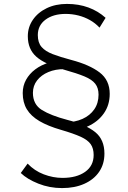

<svg xmlns="http://www.w3.org/2000/svg" viewBox="-20 -735 652 980"><path d="M297 225Q232.5 225 175.5 202.2Q118.5 179.5 86 148L121 100Q155.5 136.5 203.2 154.8Q251 173 299 173Q371 173 414.5 142.2Q458 111.5 458 56Q458 22.5 443 1Q428 -20.5 391.8 -37Q355.5 -53.5 292 -72Q224.5 -91.5 181.2 -117Q138 -142.5 117 -177.2Q96 -212 96 -260Q96 -297 113 -327.8Q130 -358.5 160 -381Q190 -403.5 229.2 -415.2Q268.5 -427 313 -426L308 -382Q263 -382.5 226.8 -367.2Q190.5 -352 169.2 -324.5Q148 -297 148 -261Q148 -202 194 -173.5Q240 -145 324 -123Q419.5 -98.5 466.2 -60.5Q513 -22.5 513 49Q513 102.5 486 142Q459 181.5 410.2 203.2Q361.5 225 297 225ZM313 -67 314 -111Q363 -111 401.2 -128.2Q439.5 -145.5 461.2 -177Q483 -208.5 483 -252Q483 -286 466.2 -307.5Q449.5 -329 411 -345Q372.5 -361 308 -379Q209 -407 165.5 -445.5Q122 -484 122 -550Q122 -596.5 147.8 -634Q173.5 -671.5 218.5 -693.2Q263.5 -715 322 -715Q381.5 -715 431.2 -696.8Q481 -678.5 519 -644L488 -594Q466.5 -617 439 -632.5Q411.5 -648 380 -656Q348.5 -664 315 -664Q252 -664 212.5 -634.8Q173 -605.5 173 -556Q173 -517.5 192.2 -495.2Q211.5 -473 249.5 -458.5Q287.5 -444 344 -429Q437 -404.5 488.5 -365.2Q540 -326 540 -256Q540 -199 510.2 -156.5Q480.5 -114 429.2 -90.5Q378 -67 313 -67Z"/></svg>

Font: Geologica Roman Thin
Style: Regular
Weight: 250
Designer: Sindre Bremnes, Frode Helland
Foundry: Monokrom Skriftforlag AS
Version: Version 1.010;gftools[0.9.28]